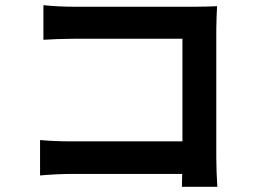

<svg xmlns="http://www.w3.org/2000/svg" viewBox="-20 -716 980 743"><path d="M817 -354V-603C817 -631 819 -670 820 -692C804 -691 764 -690 737 -690H500H263C231 -690 182 -692 148 -696V-562C174 -564 225 -566 264 -566H686V-169H253C211 -169 168 -171 135 -174V-37C166 -40 220 -43 257 -43H685L684 7H821C819 -22 817 -73 817 -106Z"/></svg>

Font: GenSekiGothic2 TW B
Style: Regular
Weight: 700
Version: Version 2.100;PS 2.1;hotconv 16.6.51;makeotf.lib2.5.65220 DE